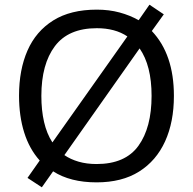

<svg xmlns="http://www.w3.org/2000/svg" viewBox="-20 -766 821 817"><path d="M720 -358Q720 -247 682.5 -164.5Q645 -82 572 -36Q499 10 391 10Q279 10 206 -37L158 31L97 -9L149 -83Q105 -132 83 -202Q61 -272 61 -359Q61 -469 97 -551Q133 -633 206.5 -679Q280 -725 392 -725Q444 -725 488.5 -713Q533 -701 570 -680L616 -746L677 -705L626 -634Q720 -535 720 -358ZM156 -358Q156 -297 167.5 -247Q179 -197 203 -160L522 -611Q470 -646 392 -646Q271 -646 213.5 -569.5Q156 -493 156 -358ZM625 -358Q625 -487 574 -560L254 -106Q280 -88 314.5 -78Q349 -68 391 -68Q513 -68 569 -145.5Q625 -223 625 -358Z"/></svg>

Font: Noto Sans Samaritan
Style: Regular
Weight: 400
Designer: Monotype Design Team
Foundry: Monotype Imaging Inc.
Version: Version 2.001; ttfautohint (v1.8.4.7-5d5b)